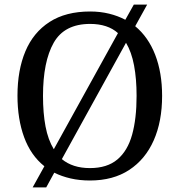

<svg xmlns="http://www.w3.org/2000/svg" viewBox="-20 -775 782 835"><path d="M173 -52Q114 -99 85 -178Q56 -257 56 -359Q56 -470 90.5 -552Q125 -634 195.5 -679.5Q266 -725 372 -725Q416 -725 454.5 -715.5Q493 -706 525 -689L562 -755H620L568 -661Q625 -614 655 -536.5Q685 -459 685 -358Q685 -247 648.5 -164.5Q612 -82 542 -36Q472 10 371 10Q326 10 287 1Q248 -8 216 -24L181 40H122ZM371 -44Q446 -44 490.5 -81.5Q535 -119 554.5 -189Q574 -259 574 -358Q574 -432 563 -490.5Q552 -549 528 -589L249 -83Q296 -44 371 -44ZM493 -631Q471 -651 440.5 -661Q410 -671 372 -671Q260 -671 213.5 -589Q167 -507 167 -358Q167 -283 178 -225Q189 -167 214 -126Z"/></svg>

Font: Noto Serif Malayalam
Style: Regular
Weight: 400
Designer: Indian type Foundry, Jelle Bosma, Monotype Design Team
Foundry: Monotype Imaging Inc.
Version: Version 2.103